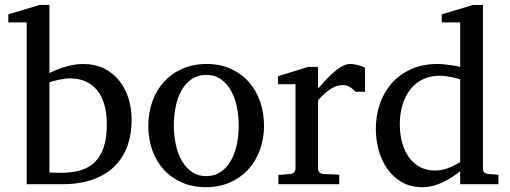

<svg xmlns="http://www.w3.org/2000/svg" viewBox="-20 -757 2094 789"><path d="M521 -264.2Q521 -207.5 504.4 -159.4Q487.8 -111.3 452.9 -75.7Q418 -40 363.5 -20Q309.1 0 233.9 0H89.8V-665H14.2V-698.2L143.1 -736.8H183.1V-457Q191.9 -460.9 206.1 -467.3Q220.2 -473.6 238.5 -479.5Q256.8 -485.4 277.8 -489.7Q298.8 -494.1 320.8 -494.1Q370.1 -494.1 407.5 -475.6Q444.8 -457 470.2 -425.3Q495.6 -393.6 508.3 -351.8Q521 -310.1 521 -264.2ZM418.9 -244.1Q418.9 -338.4 378.7 -386.7Q338.4 -435.1 266.1 -435.1Q257.8 -435.1 246.6 -433.6Q235.4 -432.1 223.9 -429.7Q212.4 -427.2 201.4 -424.3Q190.4 -421.4 183.1 -418.9V-47.9Q191.4 -47.4 200.2 -47.4Q207.5 -46.9 215.8 -46.9H231.9Q276.4 -46.9 311 -57.1Q345.7 -67.4 369.6 -90.8Q393.6 -114.3 406.2 -151.9Q418.9 -189.5 418.9 -244.1Z M960.9 -241.2Q960.9 -282.2 952.9 -319.8Q944.8 -357.4 928.2 -386.2Q911.6 -415 886.7 -432.1Q861.8 -449.2 828.1 -449.2Q793.5 -449.2 768.1 -432.1Q742.7 -415 726.3 -386.2Q710 -357.4 702.1 -319.8Q694.3 -282.2 694.3 -241.2Q694.3 -200.7 702.4 -163.1Q710.4 -125.5 727.1 -96.7Q743.7 -67.9 768.6 -50.5Q793.5 -33.2 827.1 -33.2Q861.3 -33.2 886.7 -50.3Q912.1 -67.4 928.5 -96.2Q944.8 -125 952.9 -162.6Q960.9 -200.2 960.9 -241.2ZM1064.9 -240.2Q1064.9 -187 1048.1 -140.9Q1031.2 -94.7 1000.2 -60.8Q969.2 -26.9 925 -7.3Q880.9 12.2 826.2 12.2Q771.5 12.2 727.5 -7.1Q683.6 -26.4 652.8 -60.1Q622.1 -93.8 605.7 -139.9Q589.4 -186 589.4 -240.2Q589.4 -293.5 606 -339.8Q622.6 -386.2 653.8 -420.7Q685.1 -455.1 729.2 -474.6Q773.4 -494.1 829.1 -494.1Q884.8 -494.1 928.7 -474.1Q972.7 -454.1 1002.9 -419.7Q1033.2 -385.3 1049.1 -339.1Q1064.9 -293 1064.9 -240.2Z M1440.9 -379.9Q1431.2 -391.1 1418.5 -399.2Q1405.8 -407.2 1387.2 -407.2Q1362.8 -407.2 1337.9 -390.9Q1313 -374.5 1287.1 -345.2V-64Q1287.1 -54.7 1293 -48.8Q1298.8 -43 1308.1 -42L1374 -39.1V0H1124V-38.1L1173.3 -42Q1182.1 -43 1188.2 -48.8Q1194.3 -54.7 1194.3 -64V-411.1H1122.1V-443.8L1246.1 -481.9H1287.1V-393.1Q1297.9 -404.8 1313.2 -422.1Q1328.6 -439.5 1346.2 -455.6Q1363.8 -471.7 1382.6 -482.9Q1401.4 -494.1 1418.9 -494.1Q1426.8 -494.1 1435.5 -492.7Q1444.3 -491.2 1452.6 -489Q1460.9 -486.8 1468 -484.1Q1475.1 -481.4 1480 -479V-379.9Z M1871.1 -431.2Q1864.7 -433.1 1854.7 -435.8Q1844.7 -438.5 1833.3 -440.7Q1821.8 -442.9 1809.3 -444.3Q1796.9 -445.8 1786.1 -445.8Q1749 -445.8 1718.8 -431.4Q1688.5 -417 1667.2 -390.9Q1646 -364.7 1634.5 -327.6Q1623 -290.5 1623 -245.1Q1623 -204.1 1632.8 -169.7Q1642.6 -135.3 1661.1 -109.9Q1679.7 -84.5 1706.5 -70.3Q1733.4 -56.2 1768.1 -56.2Q1783.2 -56.2 1797.4 -59.3Q1811.5 -62.5 1824.7 -67.6Q1837.9 -72.8 1849.6 -78.9Q1861.3 -85 1871.1 -90.8ZM1871.1 0V-53.2Q1854 -40 1835.7 -28.1Q1817.4 -16.1 1798.1 -7.3Q1778.8 1.5 1758.5 6.8Q1738.3 12.2 1716.3 12.2Q1666 12.2 1629.6 -9.5Q1593.3 -31.2 1569.8 -65.7Q1546.4 -100.1 1535.4 -142.8Q1524.4 -185.5 1524.4 -228Q1524.4 -278.8 1540 -326.9Q1555.7 -375 1587.4 -412.1Q1619.1 -449.2 1667 -471.7Q1714.8 -494.1 1779.3 -494.1Q1791 -494.1 1804.7 -492.7Q1818.4 -491.2 1831.3 -489.5Q1844.2 -487.8 1854.7 -485.6Q1865.2 -483.4 1871.1 -481.9V-665H1795.4V-698.2L1924.3 -736.8H1964.4V-64Q1964.4 -54.7 1970.2 -48.8Q1976.1 -43 1985.4 -42L2028.3 -39.1V0Z"/></svg>

Font: BabelStone Ogham Pictish
Style: Regular
Weight: 400
Designer: Andrew West
Foundry: BabelStone
Version: Version 1.02 March 14, 2022